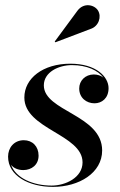

<svg xmlns="http://www.w3.org/2000/svg" viewBox="-20 -719 468 749"><path d="M333 -606C365 -616 377.5 -654 362 -678.5C348 -700.5 307 -710.5 282 -677L193.5 -557L196 -554ZM378.5 -132C378.5 -271.5 151 -284.5 151 -386C151 -437.5 208.5 -465 260.5 -465C320 -465 362.5 -444 383.5 -416C374 -424 361 -428.5 346 -428.5C312.5 -428.5 289 -404 289 -374C289 -336.5 318 -316 348.5 -316C377 -316 403.5 -335.5 403.5 -375C403.5 -419.5 355 -470.5 254.5 -470.5C147.5 -470.5 75 -413.5 75 -338.5C75 -215 302 -195 302 -85.5C302 -26.5 236 5 181.5 5C110 5 42.5 -23.5 23 -76C33.5 -62.5 51.5 -55.5 71.5 -55.5C103 -56 130.5 -75.5 130.5 -112C130.5 -148 106.5 -172 73 -172C35 -172 11.5 -143 11.5 -108C11.5 -33.5 92 10 187 10C288.5 10 378.5 -44.5 378.5 -132Z"/></svg>

Font: Bodoni* 36pt Medium
Style: Italic
Weight: 500
Italic angle: -13°
Version: Version 2.3